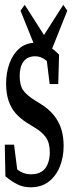

<svg xmlns="http://www.w3.org/2000/svg" viewBox="-21 -776 300 800"><path d="M106.4 4.4Q77.1 4.4 52.7 -7.3Q28.3 -19 1.5 -41.5L-1 -173.3H37.6L55.7 -30.8H27.3V-94.2Q44.9 -71.8 64.5 -60.8Q84 -49.8 108.4 -49.8Q135.3 -49.8 152.6 -61Q169.9 -72.3 178.2 -93.8Q186.5 -115.2 186.5 -141.6Q186.5 -180.2 170.4 -203.4Q154.3 -226.6 121.6 -245.6L89.4 -265.6Q63.5 -282.2 44.2 -304Q24.9 -325.7 14.6 -356.7Q4.4 -387.7 4.4 -428.2Q4.4 -472.2 18.1 -510.7Q31.7 -549.3 59.1 -573.5Q86.4 -597.7 126.5 -597.7Q154.8 -597.7 178.7 -584.7Q202.6 -571.8 225.1 -548.3L221.7 -425.8H186L170.9 -548.3H197.3V-496.6Q180.7 -519 162.8 -530.3Q145 -541.5 126 -541.5Q93.3 -541.5 77.1 -519.5Q61 -497.6 61 -460.9Q61 -420.9 75.2 -400.4Q89.4 -379.9 125 -357.4L146.5 -344.2Q181.6 -322.8 203.4 -295.7Q225.1 -268.6 234.6 -237.3Q244.1 -206.1 244.1 -167.5Q244.1 -121.6 228.8 -82.8Q213.4 -43.9 182.9 -19.8Q152.3 4.4 106.4 4.4ZM82 -755.9 191.9 -584H132.8L242.7 -755.9L259.3 -731.4L188.5 -554.2H135.7L64.5 -731.4Z"/></svg>

Font: Scarab Serif
Style: Condensed
Weight: 400
Designer: John Roberts
Foundry: Scarab
Version: 1.0